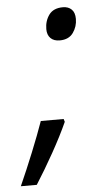

<svg xmlns="http://www.w3.org/2000/svg" viewBox="-99 -581 400 744"><g transform="rotate(-5 101.5 -209.5)"><path d="M151.4 -420.9Q128.4 -420.9 115.7 -433.6Q103 -446.3 103 -468.8Q103 -500.5 120.1 -524.2Q137.2 -547.9 174.3 -547.9Q195.3 -547.9 208 -535.6Q220.7 -523.4 220.7 -498.5Q220.7 -468.8 203.6 -444.8Q186.5 -420.9 151.4 -420.9ZM-48.3 128.9Q-21 67.9 5.6 2.2Q32.2 -63.5 50.8 -116.2H139.6L143.1 -105Q119.1 -51.8 83.7 11.5Q48.3 74.7 13.7 128.9Z"/></g></svg>

Font: Open Sans
Style: Italic
Weight: 400
Italic angle: -12°
Designer: Monotype Design Team
Foundry: Monotype Imaging Inc.
Version: Version 3.000; ttfautohint (v1.8.4)